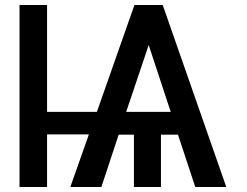

<svg xmlns="http://www.w3.org/2000/svg" viewBox="-20 -747 986 767"><path d="M367 -300 517 -727H630L884 0H760L691 -209H623V0H515V-209H454L385 0H261L335 -210H168V0H58V-727H168V-300ZM574 -567 484 -300H662Z"/></svg>

Font: Sinter Medium
Style: Regular
Weight: 500
Foundry: Adobe & rsms
Version: Version 1.000